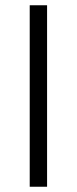

<svg xmlns="http://www.w3.org/2000/svg" viewBox="-20 -710 292 730"><path d="M159 0H93V-690H159Z"/></svg>

Font: Exo 2.0 Light
Style: Regular
Weight: 300
Designer: Natanael Gama
Version: Version 1.001;PS 001.001;hotconv 1.0.70;makeotf.lib2.5.58329